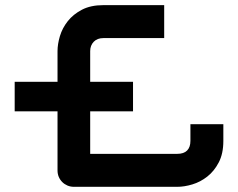

<svg xmlns="http://www.w3.org/2000/svg" viewBox="-20 -720 919 740"><path d="M492.7 -291H327.6V-127H662.6Q688.5 -127 701.2 -139.9Q713.9 -152.8 713.9 -176.8V-241.2H840.8V-176.8Q840.8 -127.9 823.2 -94.2Q805.7 -60.5 779.1 -39.6Q752.4 -18.6 721.4 -9.3Q690.4 0 663.6 0H264.6Q251.5 0 240 -4.9Q228.5 -9.8 220 -18.3Q211.4 -26.9 206.5 -38.3Q201.7 -49.8 201.7 -63V-291H36.6V-404.8H201.7V-522.9Q201.7 -549.8 210.9 -580.8Q220.2 -611.8 241.2 -638.4Q262.2 -665 295.9 -682.6Q329.6 -700.2 378.4 -700.2H612.8V-573.2H378.4Q355 -573.2 341.3 -559.1Q327.6 -544.9 327.6 -522.9V-404.8H492.7Z"/></svg>

Font: Audiowide
Style: Regular
Weight: 400
Designer: Astigmatic (AOETI)
Foundry: Astigmatic (AOETI)
Version: Version 1.002